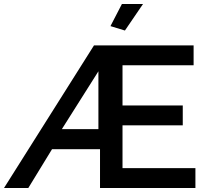

<svg xmlns="http://www.w3.org/2000/svg" viewBox="-45 -936 1028 956"><path d="M562 -916 505 -806 577 -784 667 -916ZM96 0 214 -193H453V0H928V-99H565V-312H865V-411H565V-611H919V-710H423L-25 0ZM445 -581V-293H263Z"/></svg>

Font: RT Raleway SemiBold
Style: Regular
Weight: 400
Designer: Matt McInerney, Pablo Impallari, Rodrigo Fuenzalida — Edited by Milan Moffatt in April 2016
Foundry: Matt McInerney, Pablo Impallari, Rodrigo Fuenzalida — Edited by Milan Moffatt in April 2016
Version: Version 3.001